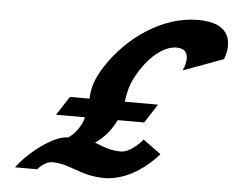

<svg xmlns="http://www.w3.org/2000/svg" viewBox="-57 -909 1210 992"><g transform="rotate(5 548.0 -413.0)"><path d="M305.7 -387 242.2 -289H392.2C388.2 -272 382.2 -255 369.9 -236C355 -213 341.6 -197 316.3 -178C226.3 -178 90 -54 55 0H170C170 0 203.8 -43 244.8 -43C338.8 -43 394.3 15 518.3 15C678.3 15 797.1 -133 797.1 -133L704.2 -201C704.2 -201 647.6 -129 590.6 -129C516.6 -129 470.9 -162 454.9 -162C454.9 -162 505 -196 535.4 -243C546.4 -260 555.1 -275 562.2 -289H699.2L762.7 -387H589.7C599.4 -436 599.3 -476 652.4 -558C701.7 -634 770.3 -689 832.3 -689C929.3 -689 873.8 -574 873.8 -574L1081.7 -651C1081.7 -651 1164.7 -841 930.7 -841C745.7 -841 567.5 -714 466.4 -558C417.8 -483 408.2 -431 407.7 -387Z"/></g></svg>

Font: Hussar
Style: BdWodka
Weight: 700
Foundry: Cannot Into Space Fonts
Version: Version 2.00